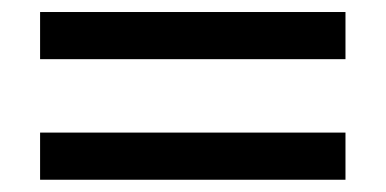

<svg xmlns="http://www.w3.org/2000/svg" viewBox="-20 -411 639 318"><path d="M46.4 -313V-391.1H552.2V-313ZM46.4 -113.3V-191.4H552.2V-113.3Z"/></svg>

Font: Alte DIN 1451 Mittelschrift
Style: Regular
Weight: 400
Designer: Peter Wiegel
Foundry: Peter Wiegel
Version: Version 1.002 September 20, 2019